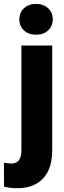

<svg xmlns="http://www.w3.org/2000/svg" viewBox="-57 -765 332 998"><path d="M54.2 -528.3H214.4V17.1Q214.4 80.6 192.9 124.3Q171.4 168 130.9 190.7Q90.3 213.4 34.2 213.4Q14.6 213.4 -0.7 211.7Q-16.1 210 -36.1 205.1L-36.6 80.6Q-24.9 82.5 -16.1 83.7Q-7.3 85 2.9 85Q19.5 85 30.8 77.6Q42 70.3 48.1 55.2Q54.2 40 54.2 17.1ZM43.5 -664.6Q43.5 -699.7 67.6 -722.2Q91.8 -744.6 130.4 -744.6Q168.9 -744.6 193.1 -722.2Q217.3 -699.7 217.3 -664.6Q217.3 -629.4 193.1 -606.9Q168.9 -584.5 130.4 -584.5Q91.8 -584.5 67.6 -606.9Q43.5 -629.4 43.5 -664.6Z"/></svg>

Font: Roboto Condensed Black
Style: Regular
Weight: 900
Designer: Christian Robertson
Foundry: Google
Version: Version 3.008; 2023